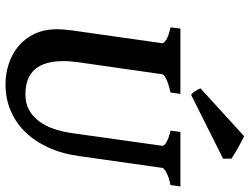

<svg xmlns="http://www.w3.org/2000/svg" viewBox="-124 -761 900 692"><g transform="rotate(90 326.0 -415.0)"><path d="M647 -579.6Q616.2 -572.8 601.1 -564.5Q585.9 -556.2 585 -549.3L542.5 -250Q533.7 -186 510.3 -136.5Q486.8 -86.9 452.9 -53.2Q418.9 -19.5 376 -2.2Q333 15.1 284.7 15.1Q244.6 15.1 208.5 2.9Q172.4 -9.3 145 -32.7Q117.7 -56.2 101.6 -90.6Q85.4 -125 85.4 -169.9Q85.4 -195.8 89.8 -226.1L135.7 -549.3Q136.7 -555.2 123.5 -564Q110.4 -572.8 78.6 -579.6L83 -615.2H318.4L313.5 -579.6Q282.7 -572.8 265.6 -564.5Q248.5 -556.2 247.6 -549.3L204.6 -249Q202.6 -234.9 201.4 -220.7Q200.2 -206.5 200.2 -193.8Q200.2 -125.5 229.7 -91.1Q259.3 -56.6 320.8 -56.6Q352.5 -56.6 376.5 -69.8Q400.4 -83 417.5 -106.2Q434.6 -129.4 445.1 -160.9Q455.6 -192.4 460.4 -229L505.4 -549.3Q505.9 -552.2 503.2 -556.2Q500.5 -560.1 494.1 -564Q487.8 -567.9 477.1 -572Q466.3 -576.2 450.7 -579.6L455.6 -615.2H651.9ZM551.8 -769 321.8 -653.8Q314.9 -658.2 308.8 -668Q302.7 -677.7 298.3 -687.5L471.2 -845.2Q480.5 -840.3 491.9 -834.2Q503.4 -828.1 514.6 -821.8Q525.9 -815.4 535.6 -809.6Q545.4 -803.7 551.8 -799.3Z"/></g></svg>

Font: Gentium Basic
Style: Bold Italic
Weight: 700
Italic angle: -8°
Designer: J. Victor Gaultney and Annie Olsen
Foundry: SIL International
Version: Version 1.102; 2013; Maintenance release